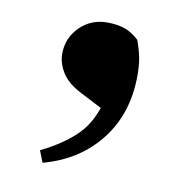

<svg xmlns="http://www.w3.org/2000/svg" viewBox="-51 -212 442 451"><g transform="rotate(10 170.0 13.5)"><path d="M78 189 67 161Q122 134 153.5 101.5Q185 69 198 11L211 49L139 12Q106 -5 92.5 -27Q79 -49 79 -71Q79 -109 105.5 -135.5Q132 -162 171 -162Q194 -162 212 -156Q230 -150 247 -134Q255 -112 258.5 -94Q262 -76 262 -52Q262 39 212.5 102.5Q163 166 78 189Z"/></g></svg>

Font: Noto Serif TC ExtraLight Black
Style: Regular
Weight: 900
Version: Version 2.003-H1;hotconv 1.1.1;makeotfexe 2.6.0